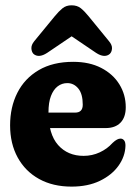

<svg xmlns="http://www.w3.org/2000/svg" viewBox="-20 -683 503 713"><path d="M447 -284.8Q447 -247.6 427.5 -227.5Q408 -207.4 372.4 -207.4H122.2V-264.8H258.8Q287.3 -264.8 287.3 -294.1Q287.3 -334.2 270.8 -354.3Q254.2 -374.4 229.9 -374.4Q210.1 -374.4 194.3 -362.5Q178.5 -350.6 169.2 -326.5Q160 -302.5 160 -265.5Q160 -184.9 195.7 -144.5Q231.5 -104.2 290.5 -104.2Q322.4 -104.2 350.5 -117.3Q378.6 -130.4 397.6 -151.9Q407.5 -161.2 414.5 -164.7Q421.5 -168.3 427.6 -168.3Q435.5 -168.3 440.8 -161.8Q446.1 -155.4 445.9 -141.4Q444.8 -102.3 420.2 -67.7Q395.6 -33.1 351 -11.5Q306.4 10 245.7 10Q176.4 10 125.1 -18.4Q73.8 -46.8 45.7 -98.1Q17.5 -149.5 17.5 -217.6Q17.5 -284.9 44.4 -338.3Q71.3 -391.7 123.7 -422.5Q176.2 -453.4 251.8 -453.4Q312.1 -453.4 355.8 -430.8Q399.6 -408.2 423.3 -369.8Q447 -331.5 447 -284.8ZM280.7 -571.6H211.4L336.8 -486.7Q352.8 -476.2 365.7 -475.5Q378.7 -474.8 387.8 -482.9Q395.2 -490.2 395.9 -503.1Q396.7 -516.1 384.4 -530.5L309 -622.7Q293.9 -641.3 280.3 -652.3Q266.7 -663.3 245.7 -663.3Q225.8 -663.3 212.1 -652.2Q198.5 -641.2 183.3 -622.7L107.6 -530.5Q95.8 -516.2 96.6 -503.1Q97.4 -490.1 104.3 -482.9Q113.5 -474.8 126.3 -475.5Q139.1 -476.2 155.2 -486.7Z"/></svg>

Font: Fraunces 144pt S100 Black
Style: Regular
Weight: 900
Version: Version 1.000